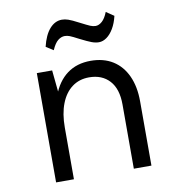

<svg xmlns="http://www.w3.org/2000/svg" viewBox="-78 -756 760 827"><g transform="rotate(-10 302.0 -343.0)"><path d="M441 0V-281Q441 -349.5 408.2 -385.2Q375.5 -421 319 -421Q276 -421 244.5 -397.5Q213 -374 196 -330.2Q179 -286.5 179 -226H149Q149 -309.5 171 -368.5Q193 -427.5 235.2 -458.8Q277.5 -490 338 -490Q394.5 -490 434.8 -464.8Q475 -439.5 496.5 -392.5Q518 -345.5 518 -281V0ZM101 0V-478H168L179 -368V0ZM190 -562.5 158 -583Q170 -633 193.2 -659.5Q216.5 -686 247 -686Q260 -686 274.2 -681.2Q288.5 -676.5 320 -660Q351 -644 363 -639Q375 -634 386 -634Q400.5 -634 414.5 -646.5Q428.5 -659 439 -686L473 -663Q465.5 -631.5 452.2 -609Q439 -586.5 422.2 -574.5Q405.5 -562.5 388 -562.5Q373 -562.5 356.2 -568.8Q339.5 -575 307 -591.5Q279.5 -606 268.5 -610.2Q257.5 -614.5 247 -614.5Q231.5 -614.5 217.2 -603.2Q203 -592 190 -562.5Z"/></g></svg>

Font: Karla
Style: Regular
Weight: 400
Designer: Jonathan Pinhorn
Version: Version 2.004;gftools[0.9.33]